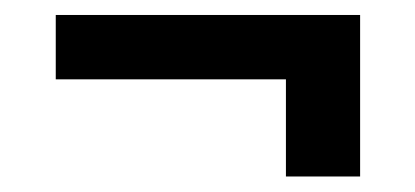

<svg xmlns="http://www.w3.org/2000/svg" viewBox="-20 -413 540 250"><path d="M448.9 -393.5V-183.2H352.3V-309.7H52.6V-393.5Z"/></svg>

Font: Inter Thin BETA
Style: Regular
Weight: 100
Designer: Rasmus Andersson
Foundry: rsms
Version: Version 3.011;git-f93a4a705